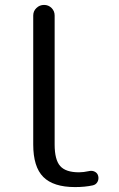

<svg xmlns="http://www.w3.org/2000/svg" viewBox="-20 -750 485 780"><path d="M285 10Q197 10 156 -31Q115 -72 115 -163V-687Q115 -705 128 -717.5Q141 -730 159 -730Q177 -730 189.5 -717.5Q202 -705 202 -687V-163Q202 -101 224.5 -75.5Q247 -50 301 -50Q319 -50 342 -55Q354 -58 365 -52.5Q376 -47 379 -35Q382 -22 376 -11Q370 0 357 3Q325 10 285 10Z"/></svg>

Font: Rounded Mplus 1c
Style: Regular
Weight: 400
Version: Version 1.059.20150529